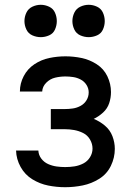

<svg xmlns="http://www.w3.org/2000/svg" viewBox="-20 -773 540 801"><path d="M150 -618Q168 -618 185 -625.5Q202 -633 209.5 -650Q217 -667 217 -685Q217 -703 209.5 -720Q202 -737 185 -745Q168 -753 150 -753Q132 -753 115 -745Q98 -737 90 -720Q82 -703 82 -685Q82 -667 90 -650Q98 -633 115 -625.5Q132 -618 150 -618ZM350 -618Q368 -618 385 -625.5Q402 -633 409.5 -650Q417 -667 417 -685Q417 -703 409.5 -720Q402 -737 385 -745Q368 -753 350 -753Q332 -753 315 -745Q298 -737 290 -720Q282 -703 282 -685Q282 -667 290 -650Q298 -633 315 -625.5Q332 -618 350 -618ZM252 8Q289 8 325.5 0.5Q362 -7 394 -27Q426 -47 442.5 -81Q459 -115 459 -152Q459 -179 449 -205Q439 -231 417.5 -249Q396 -267 371 -277Q392 -287 410 -303.5Q428 -320 435.5 -342.5Q443 -365 443 -389Q443 -423 428 -454.5Q413 -486 383.5 -505Q354 -524 320.5 -531Q287 -538 253 -538Q219 -538 185.5 -531Q152 -524 123.5 -505Q95 -486 79 -455.5Q63 -425 63 -391H156Q157 -412 173 -428Q189 -444 210 -449Q231 -454 253 -454Q269 -454 285.5 -451.5Q302 -449 317 -441Q332 -433 341 -418.5Q350 -404 350 -388Q350 -387 350 -387Q350 -387 350 -387Q350 -370 341 -355Q332 -340 316.5 -331.5Q301 -323 284 -320.5Q267 -318 250 -318H192V-234H250Q270 -234 289.5 -230.5Q309 -227 327 -218Q345 -209 355.5 -191Q366 -173 366 -153Q366 -134 355.5 -117Q345 -100 327.5 -91Q310 -82 291 -79Q272 -76 252 -76Q234 -76 216 -78.5Q198 -81 181 -88.5Q164 -96 152.5 -111Q141 -126 140 -145H47Q48 -109 66 -76.5Q84 -44 115 -25Q146 -6 181 1Q216 8 252 8Z"/></svg>

Font: Iosevka SS08 Medium
Style: Regular
Weight: 500
Monospace: yes
Designer: Belleve Invis
Foundry: Belleve Invis
Version: Version 3.4.3; ttfautohint (v1.8.3)